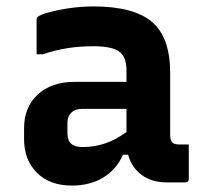

<svg xmlns="http://www.w3.org/2000/svg" viewBox="-20 -568 640 598"><path d="M510 -341V-148Q510 -131 517 -124Q523 -118 538 -118H568V-11Q568 0 557 0H498Q453 0 421.5 -23Q390 -46 379 -86H363Q343 -40 301.5 -15Q260 10 204 10Q135 10 95 -30Q55 -70 55 -134V-169Q55 -234 97.5 -273.5Q140 -313 212 -313H374V-348Q374 -392 350.5 -408Q327 -424 271 -424Q228 -424 190.5 -418Q153 -412 113 -399H94V-506Q94 -512 97 -515Q103 -521 130.5 -529Q158 -537 196 -542.5Q234 -548 271 -548Q396 -548 453 -500Q510 -452 510 -341ZM190 -152Q190 -110 237 -110Q273 -110 306.5 -121Q340 -132 374 -157V-229H237Q214 -229 202 -217Q190 -205 190 -187Z"/></svg>

Font: Recursive Sn Lnr St
Style: Bold
Weight: 700
Version: Version 1.079;hotconv 1.0.112;makeotfexe 2.5.65598; ttfautoh